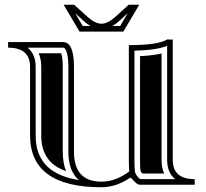

<svg xmlns="http://www.w3.org/2000/svg" viewBox="-20 -789 881 820"><path d="M319.6 -654.1 251.7 -768.8H296.6L352.3 -718.3Q386 -687.7 413.3 -687.7Q440.4 -687.7 474.1 -718.3L529.8 -768.8H574.7L506.8 -654.1ZM301 -732.7 333.3 -678H366.5Q351.6 -686.5 336.2 -700.4ZM525.4 -732.7 490.2 -700.4Q474.9 -686.5 460.2 -678H493.2ZM728.3 -23.9Q693.8 -51.5 693.8 -106V-593.5Q649.9 -574.7 554.2 -572.5V-106Q554.2 -78.6 555.9 -58.6Q556.9 -46.1 570.6 -31.2Q575.7 -25.6 578.9 -23.9ZM97.9 -585.4Q132.3 -557.9 132.3 -503.4V-210.9Q132.3 -180.7 138.4 -155.4Q144.5 -130.1 158.2 -107.7Q171.9 -85.2 193.1 -68.2Q214.4 -51.3 245.5 -38.8Q276.6 -26.4 316.7 -20Q272 -58.6 272 -141.1V-503.4Q272 -553 261.7 -574.5Q256.8 -585.4 249 -585.4ZM717.8 -106Q717.8 -23.9 811.5 -23.9V0H577.1Q566.7 0 552.9 -15.3Q539.1 -30.5 536.6 -30.5Q476.3 10.7 413.1 10.7Q108.4 10.7 108.4 -210.9V-503.4Q108.4 -585.4 14.6 -585.4V-609.4H249Q295.9 -609.4 295.9 -503.4V-141.1Q295.9 -13.2 413.1 -13.2Q473.4 -13.2 532 -56.6Q530.3 -77.6 530.3 -106V-596.2Q653.3 -596.2 694.3 -620.4L717.8 -620.1ZM680.9 -47.9H587.9Q580.1 -56.9 579.6 -60.5Q578.1 -79.6 578.1 -106V-549.3Q633.1 -551.8 669.9 -560.5V-106Q669.9 -73.2 680.9 -47.9ZM145.3 -561.5H241.2Q248 -543 248 -503.4V-141.1Q248 -93.5 262 -58.1L254.4 -61Q226.6 -72 208 -86.9Q190.2 -101.3 178.7 -120.1Q167 -139.4 161.6 -160.9Q156.2 -183.6 156.2 -210.9V-503.4Q156.2 -536.1 145.3 -561.5Z"/></svg>

Font: itsadzokeS01
Style: Regular
Weight: 600
Width: 6
Version: Version 0.46